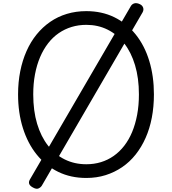

<svg xmlns="http://www.w3.org/2000/svg" viewBox="-20 -1084 1067 1190"><path d="M515 19Q418 19 340.5 -19Q263 -57 207.5 -126Q152 -195 122 -290Q92 -385 92 -499Q92 -575 105.5 -642.5Q119 -710 144.5 -767.5Q170 -825 207 -870.5Q244 -916 291 -948.5Q338 -981 394.5 -998Q451 -1015 515 -1015Q611 -1015 688 -977.5Q765 -940 820.5 -871Q876 -802 905 -707Q934 -612 934 -499Q934 -423 921 -355Q908 -287 882.5 -229.5Q857 -172 820.5 -126Q784 -80 737 -48Q690 -16 634.5 1.5Q579 19 515 19ZM515 -66Q563 -66 605.5 -79Q648 -92 684.5 -117.5Q721 -143 750 -180.5Q779 -218 799 -266Q819 -314 830 -372.5Q841 -431 841 -499Q841 -600 817 -680Q793 -760 749.5 -815.5Q706 -871 646.5 -900.5Q587 -930 515 -930Q467 -930 424 -917Q381 -904 344 -878.5Q307 -853 278 -815.5Q249 -778 228.5 -730Q208 -682 197 -624Q186 -566 186 -499Q186 -397 210 -317Q234 -237 278 -181Q322 -125 382 -95.5Q442 -66 515 -66ZM239 67Q232 78 218.5 84Q205 90 184 78Q148 59 165 29L792 -1048Q800 -1060 814 -1063.5Q828 -1067 847 -1058Q862 -1051 867 -1037Q872 -1023 864 -1008Z"/></svg>

Font: Playwrite PE
Style: Regular
Weight: 400
Designer: Veronika Burian, José Scaglione
Foundry: TypeTogether
Version: Version 1.002